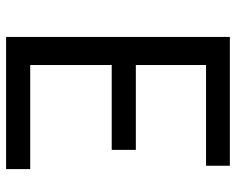

<svg xmlns="http://www.w3.org/2000/svg" viewBox="-92 -681 773 629"><g transform="rotate(90 294.5 -366.5)"><path d="M101 -733H523V-655H193V-425H471V-346H193V-79H534V0H101Z"/></g></svg>

Font: Merged Yaku Han JP
Style: Regular
Weight: 400
Designer: Ryoko NISHIZUKA 西塚涼子 (kana, bopomofo & ideographs); Paul D. Hunt (Latin, Greek & Cyrillic); Sandoll Communications 산돌커뮤니
Foundry: Adobe
Version: Version 2.004